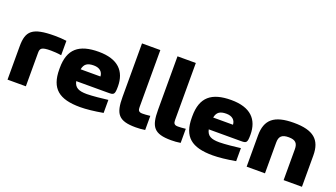

<svg xmlns="http://www.w3.org/2000/svg" viewBox="-63 -1202 2980 1703"><g transform="rotate(20 1427.5 -350.5)"><path d="M313 -374C337 -374 379 -372 413 -366V-502C377 -507 340 -509 302 -509C88 -509 40 -459 40 -314V0H213V-314C213 -357 222 -374 313 -374Z M981 -277C981 -422 899 -509 717 -509C531 -509 440 -435 440 -256V-244C440 -61 529 9 727 9C784 9 857 1 942 -14V-137C897 -131 795 -120 744 -120C666 -120 629 -139 617 -196H918C971 -196 981 -199 981 -277ZM618 -308C628 -360 657 -380 717 -380C773 -380 803 -351 805 -308Z M1266 -126C1230 -126 1224 -144 1224 -172V-710H1051V-206C1051 -46 1088 9 1251 9C1281 9 1310 7 1340 2V-131C1312 -127 1277 -126 1266 -126Z M1601 -126C1565 -126 1559 -144 1559 -172V-710H1386V-206C1386 -46 1423 9 1586 9C1616 9 1645 7 1675 2V-131C1647 -127 1612 -126 1601 -126Z M2232 -277C2232 -422 2150 -509 1968 -509C1782 -509 1691 -435 1691 -256V-244C1691 -61 1780 9 1978 9C2035 9 2108 1 2193 -14V-137C2148 -131 2046 -120 1995 -120C1917 -120 1880 -139 1868 -196H2169C2222 -196 2232 -199 2232 -277ZM1869 -308C1879 -360 1908 -380 1968 -380C2024 -380 2054 -351 2056 -308Z M2297 -295V0H2470V-291C2470 -348 2494 -373 2559 -373C2623 -373 2646 -348 2646 -291V0H2819V-295C2819 -444 2743 -509 2559 -509C2373 -509 2297 -444 2297 -295Z"/></g></svg>

Font: LT Wave Black
Style: Regular
Weight: 900
Designer: Daniel Lyons
Version: Version 2.5 (Glyphs App)